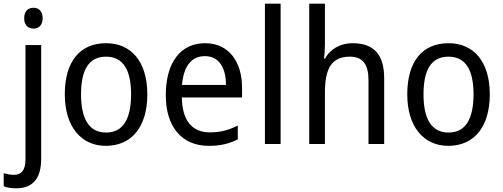

<svg xmlns="http://www.w3.org/2000/svg" viewBox="-60 -780 2722 1040"><path d="M71 -681C71 -644 92 -625 122 -625C150 -625 171 -644 171 -681C171 -719 150 -738 122 -738C92 -738 71 -720 71 -681ZM27 240C120 240 163 184 163 81V-536H78V83C78 145 54 167 15 167C-5 167 -23 163 -40 158V229C-23 236 -1 240 27 240Z M738 -269C738 -448 649 -546 515 -546C372 -546 291 -446 291 -269C291 -95 379 10 513 10C655 10 738 -95 738 -269ZM379 -269C379 -400 420 -473 514 -473C608 -473 650 -400 650 -269C650 -138 608 -62 515 -62C421 -62 379 -138 379 -269Z M1051 -546C919 -546 838 -443 838 -264C838 -94 924 10 1071 10C1134 10 1179 -1 1228 -25V-100C1178 -75 1134 -63 1077 -63C980 -63 927 -127 925 -252H1251V-306C1251 -447 1178 -546 1051 -546ZM1050 -476C1129 -476 1164 -409 1164 -320H926C934 -421 977 -476 1050 -476Z M1460 0V-760H1375V0Z M1700 -540V-760H1615V0H1700V-278C1700 -406 1734 -473 1835 -473C1905 -473 1936 -432 1936 -345V0H2021V-355C2021 -485 1965 -546 1849 -546C1787 -546 1730 -517 1701 -463H1695C1698 -485 1700 -513 1700 -540Z M2593 -269C2593 -448 2504 -546 2370 -546C2227 -546 2146 -446 2146 -269C2146 -95 2234 10 2368 10C2510 10 2593 -95 2593 -269ZM2234 -269C2234 -400 2275 -473 2369 -473C2463 -473 2505 -400 2505 -269C2505 -138 2463 -62 2370 -62C2276 -62 2234 -138 2234 -269Z"/></svg>

Font: Noto Sans Myanmar UI SemiCondensed
Style: Regular
Weight: 400
Width: 4
Designer: Monotype Design Team
Foundry: Monotype Imaging Inc.
Version: Version 2.103